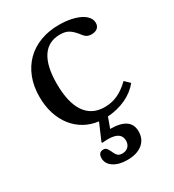

<svg xmlns="http://www.w3.org/2000/svg" viewBox="-191 -648 919 1015"><g transform="rotate(-30 268.0 -140.0)"><path d="M506 -83Q473 -42 422 -18.5Q371 5 311 9L288 72Q412 72 412 158Q412 206 378 233Q344 260 286 260Q235 260 203 239Q171 218 171 184Q171 148 202 148Q213 148 219.5 154.5Q226 161 235 180Q244 201 253.5 209Q263 217 280 217Q302 217 316 203.5Q330 190 330 167Q330 113 251 113Q243 113 233.5 113.5Q224 114 216 115L213 110L257 8Q210 2 172 -19.5Q134 -41 106.5 -76Q79 -111 64 -158Q49 -205 49 -261Q49 -325 69 -376.5Q89 -428 125.5 -464.5Q162 -501 213.5 -520.5Q265 -540 327 -540Q366 -540 398 -533.5Q430 -527 453.5 -515.5Q477 -504 490 -487.5Q503 -471 503 -452Q503 -432 490 -421Q477 -410 454 -410Q436 -410 424 -417.5Q412 -425 393 -451Q373 -474 354.5 -483.5Q336 -493 307 -493Q236 -493 199.5 -438Q163 -383 163 -276Q163 -161 203.5 -101.5Q244 -42 322 -42Q364 -42 401 -58.5Q438 -75 476 -112Z"/></g></svg>

Font: Libre Baskerville
Style: Regular
Weight: 400
Designer: Pablo Impallari, Rodrigo Fuenzalida
Foundry: Pablo Impallari, Rodrigo Fuenzalida
Version: Version 1.000; ttfautohint (v0.93) -l 8 -r 50 -G 200 -x 14 -